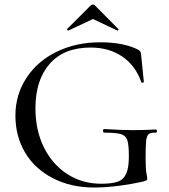

<svg xmlns="http://www.w3.org/2000/svg" viewBox="-20 -825 756 857"><path d="M445.8 -232.9Q439.9 -232.9 439.9 -241Q439.9 -249 444.8 -249Q524.9 -244.1 573.5 -244.1Q622.1 -244.1 675.8 -247.1Q679.7 -247.1 680.4 -240Q681.2 -232.9 675.8 -232.9Q652.8 -233.9 643.8 -226.6Q634.8 -219.2 632.3 -196Q629.9 -172.9 629.9 -122.1Q629.9 -71.3 633.5 -52.2Q637.2 -33.2 637.2 -27.6Q637.2 -22 634.5 -20.5Q631.8 -19 625 -16.1Q502 11.7 399.4 12Q296.9 12.2 215.8 -29.8Q134.8 -71.8 91.8 -144.3Q48.8 -216.8 48.8 -309.6Q48.8 -402.3 98.4 -477.8Q147.9 -553.2 234.4 -594.7Q320.8 -636.2 426.8 -636.2Q532.7 -636.2 597.2 -603Q605 -598.1 606.9 -594Q608.9 -589.8 609.9 -580.1L622.1 -459Q622.1 -457 616.9 -456.1Q611.8 -455.1 610.8 -458Q585 -532.2 525.9 -572.5Q466.8 -612.8 384.8 -612.8Q265.6 -612.8 201.9 -540.3Q138.2 -467.8 138.2 -341.8Q138.2 -243.7 176 -167.2Q213.9 -90.8 280.5 -47.9Q347.2 -4.9 431.2 -4.9Q479 -4.9 504.9 -13.9Q530.8 -22.9 543 -49.1Q555.2 -75.2 555.2 -126.5Q555.2 -177.7 548.6 -198.5Q542 -219.2 520.5 -226.1Q499 -232.9 445.8 -232.9ZM382.8 -798.8Q395 -811 405.8 -798.8L507.8 -695.8Q510.7 -693.8 507.8 -690.4Q504.9 -687 502.9 -689L395 -740.2L286.1 -689Q284.2 -688 281 -690.9Q277.8 -693.8 279.8 -695.8Z"/></svg>

Font: Cormorant-Medium
Style: Regular
Weight: 500
Designer: Christian Thalmann (Catharsis Fonts)
Version: Version 3.000